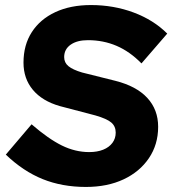

<svg xmlns="http://www.w3.org/2000/svg" viewBox="-20 -730 682 760"><path d="M320 10Q226 10 149 -21Q72 -52 3 -118L105 -238Q172 -180 225 -154Q278 -128 333 -128Q365 -128 388.5 -137.5Q412 -147 425 -164.5Q438 -182 438 -205Q438 -230 420.5 -245Q403 -260 358 -273L217 -310Q147 -330 110 -374.5Q73 -419 73 -482Q73 -552 106 -603Q139 -654 199 -682Q259 -710 340 -710Q430 -710 509 -680.5Q588 -651 642 -597L540 -479Q494 -526 441.5 -548.5Q389 -571 328 -571Q285 -571 259.5 -553Q234 -535 234 -504Q234 -482 251 -468Q268 -454 305 -443L437 -410Q520 -389 563 -342.5Q606 -296 606 -228Q606 -158 569.5 -104Q533 -50 469 -20Q405 10 320 10Z"/></svg>

Font: Red Hat Text VF
Style: Italic
Weight: 300
Italic angle: -12°
Designer: Pentagram, MCKL
Foundry: Pentagram, MCKL
Version: Version 1.023